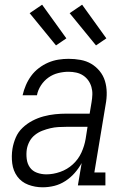

<svg xmlns="http://www.w3.org/2000/svg" viewBox="-20 -788 540 816"><path d="M161 8Q161 8 161 8Q161 8 161 8Q129 8 100 -3Q71 -14 53.5 -38Q36 -62 32 -93.5Q28 -125 33 -156Q37 -180 47 -203.5Q57 -227 76 -245Q95 -263 118 -275Q141 -287 165.5 -293.5Q190 -300 214 -302.5Q238 -305 262 -305H361L369 -353Q372 -370 372.5 -386.5Q373 -403 368.5 -418.5Q364 -434 355 -446.5Q346 -459 333 -467.5Q320 -476 304 -479.5Q288 -483 271 -483Q250 -483 227.5 -477.5Q205 -472 186 -458.5Q167 -445 154 -425Q141 -405 137 -383H76Q81 -405 90 -426Q99 -447 112.5 -465.5Q126 -484 145 -498.5Q164 -513 185 -522Q206 -531 228 -534.5Q250 -538 271 -538Q297 -538 322 -533.5Q347 -529 367.5 -517Q388 -505 403.5 -486Q419 -467 426 -444Q433 -421 433.5 -395.5Q434 -370 429 -344L381 -55H428V0H311L327 -95Q315 -73 297.5 -53Q280 -33 257.5 -18.5Q235 -4 210.5 2Q186 8 161 8ZM177 -47Q206 -47 236 -57.5Q266 -68 289.5 -89.5Q313 -111 326 -139.5Q339 -168 344 -198L352 -249H262Q245 -249 228 -248Q211 -247 194 -243Q177 -239 160 -232.5Q143 -226 128.5 -214.5Q114 -203 105.5 -187Q97 -171 94 -154Q91 -134 93.5 -113Q96 -92 107 -76.5Q118 -61 137 -54Q156 -47 177 -47ZM388 -595 276 -732 329 -768 432 -625ZM218 -595 106 -732 159 -768 262 -625Z"/></svg>

Font: Iosevka Curly Slab LtObl
Style: Regular
Weight: 300
Italic angle: -9°
Monospace: yes
Designer: Belleve Invis
Foundry: Belleve Invis
Version: Version 11.0.0; ttfautohint (v1.8.3)